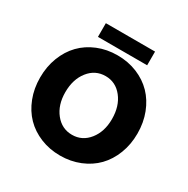

<svg xmlns="http://www.w3.org/2000/svg" viewBox="-188 -1016 1171 1193"><g transform="rotate(30 398.0 -419.5)"><path d="M48.8 -351.1Q48.8 -429.7 74.7 -496.6Q100.6 -563.5 146.2 -610.6Q191.9 -657.7 256.8 -684.3Q321.8 -710.9 397.9 -710.9Q474.1 -710.9 539.1 -684.3Q604 -657.7 649.7 -610.6Q695.3 -563.5 721.2 -496.6Q747.1 -429.7 747.1 -351.1Q747.1 -272.9 721.2 -206.1Q695.3 -139.2 649.7 -92.3Q604 -45.4 538.8 -18.8Q473.6 7.8 397.9 7.8Q322.3 7.8 257.1 -18.8Q191.9 -45.4 146.2 -92.3Q100.6 -139.2 74.7 -206.1Q48.8 -272.9 48.8 -351.1ZM397.9 -141.1Q470.7 -141.1 517.8 -200.2Q564.9 -259.3 564.9 -350.1Q564.9 -442.9 517.8 -502.4Q470.7 -562 397.9 -562Q324.2 -562 277.1 -502.4Q230 -442.9 230 -350.1Q230 -259.3 277.3 -200.2Q324.7 -141.1 397.9 -141.1ZM233.9 -749V-847.2H586.9V-749Z"/></g></svg>

Font: LT Superior Black
Style: Regular
Weight: 900
Designer: Daniel Lyons
Foundry: LyonsType
Version: Version 2.005